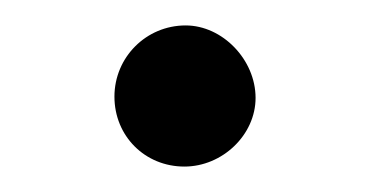

<svg xmlns="http://www.w3.org/2000/svg" viewBox="-20 -330 290 151"><path d="M181 -253C181 -283 155 -310 126 -310C95 -310 70 -285 70 -254C70 -223 94 -199 125 -199C155 -199 181 -224 181 -253Z"/></svg>

Font: XITS Math
Style: Regular
Weight: 400
Designer: MicroPress Inc., with final additions and corrections provided by Coen Hoffman, Elsevier (retired)
Version: Version 1.302